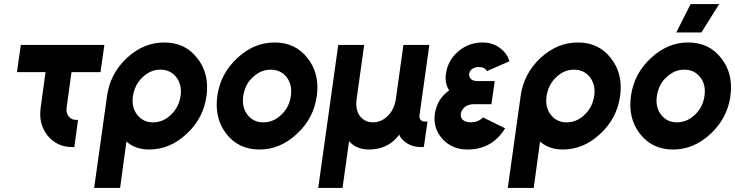

<svg xmlns="http://www.w3.org/2000/svg" viewBox="-20 -720 3599 940"><path d="M82 -500 63 -367H203L179 -192Q168 -113 213 -56Q259 0 334 0H344L362 -133H353Q330 -133 316 -150Q303 -167 306 -192L330 -367H472L491 -500Z M765 -379Q815 -379 844 -341Q872 -303 864 -250Q856 -196 818 -159Q779 -121 729 -121Q680 -121 651 -159Q623 -196 631 -250Q639 -304 677 -341Q716 -379 765 -379ZM784 -512Q682 -512 600 -435Q519 -359 504 -250L441 200H568L599 -27Q643 12 710 12Q812 12 894 -65Q976 -141 991 -250Q1006 -359 946 -435Q887 -512 784 -512Z M1324 -512Q1223 -512 1141 -435Q1059 -359 1044 -250Q1029 -141 1088 -65Q1148 12 1250 12Q1352 12 1434 -65Q1516 -141 1531 -250Q1546 -359 1486 -435Q1427 -512 1324 -512ZM1305 -379Q1355 -379 1384 -341Q1412 -304 1404 -250Q1400 -223 1389 -200.5Q1378 -178 1358 -159Q1319 -121 1269 -121Q1220 -121 1191 -159Q1163 -196 1171 -250Q1175 -277 1186 -300Q1197 -323 1217 -341Q1256 -379 1305 -379Z M1787 12Q1873 12 1926 -50Q1929 -53 1931 -56Q1933 -59 1935 -61Q1936 -57 1938 -53.5Q1940 -50 1942 -46Q1979 0 2041 0H2055L2073 -125H2058Q2046 -125 2039 -134Q2032 -144 2034 -157L2082 -500H1955L1918 -235Q1910 -183 1878 -152Q1846 -121 1806 -121Q1766 -121 1742 -152Q1719 -183 1726 -235L1763 -500H1636L1538 200H1657L1689 -29Q1724 12 1787 12Z M2402 -323H2318Q2294 -323 2284 -335Q2275 -345 2277 -358Q2279 -373 2290 -381Q2303 -392 2325 -392Q2353 -392 2364 -372L2474 -420Q2468 -441 2455.5 -457.5Q2443 -474 2425 -487Q2390 -512 2342 -512Q2274 -512 2222 -467Q2172 -423 2163 -358Q2157 -310 2179 -278Q2166 -268 2154 -256Q2142 -244 2133 -230Q2115 -200 2109 -164Q2099 -91 2147 -39Q2194 12 2268 12Q2390 12 2453 -92L2345 -145Q2322 -122 2286 -121Q2259 -121 2245 -134Q2234 -145 2236 -164Q2240 -181 2253 -194Q2270 -210 2302 -210H2386Z M2790 -379Q2840 -379 2869 -341Q2897 -303 2889 -250Q2881 -196 2843 -159Q2804 -121 2754 -121Q2705 -121 2676 -159Q2648 -196 2656 -250Q2664 -304 2702 -341Q2741 -379 2790 -379ZM2809 -512Q2707 -512 2625 -435Q2544 -359 2529 -250L2466 200H2593L2624 -27Q2668 12 2735 12Q2837 12 2919 -65Q3001 -141 3016 -250Q3031 -359 2971 -435Q2912 -512 2809 -512Z M3349 -512Q3248 -512 3166 -435Q3084 -359 3069 -250Q3054 -141 3113 -65Q3173 12 3275 12Q3377 12 3459 -65Q3541 -141 3556 -250Q3571 -359 3511 -435Q3452 -512 3349 -512ZM3330 -379Q3380 -379 3409 -341Q3437 -304 3429 -250Q3425 -223 3414 -200.5Q3403 -178 3383 -159Q3344 -121 3294 -121Q3245 -121 3216 -159Q3188 -196 3196 -250Q3200 -277 3211 -300Q3222 -323 3242 -341Q3281 -379 3330 -379ZM3291 -561H3414L3501 -700H3361Z"/></svg>

Font: Unageo
Style: Bold-Italic
Weight: 700
Designer: Richard Sepsi
Foundry: Richard Sepsi
Version: Version 2.000